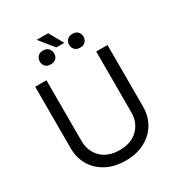

<svg xmlns="http://www.w3.org/2000/svg" viewBox="-230 -1142 1201 1300"><g transform="rotate(-30 370.5 -492.0)"><path d="M407.7 -886.4H345.2L255.7 -997.2H345.2ZM256.4 -805.4Q228.3 -805.4 214.3 -821Q200.3 -836.6 200.3 -858.3Q200.3 -881.4 214.7 -897.4Q229 -913.4 255.7 -913.4Q283.4 -913.4 297.9 -897.4Q312.5 -881.4 312.5 -858Q312.5 -835.6 298.1 -820.5Q283.7 -805.4 256.4 -805.4ZM485.8 -804Q458.1 -804 443.5 -819.8Q429 -835.6 429 -857.6Q429 -880.3 443.5 -896.1Q458.1 -911.9 485.8 -911.9Q512.4 -911.9 526.8 -896.1Q541.2 -880.3 541.2 -858Q541.2 -836.6 527.3 -820.3Q513.5 -804 485.8 -804ZM370.7 12.8Q285.2 12.8 221.6 -20.8Q158 -54.3 123 -112.7Q88.1 -171.2 88.1 -245.7V-727.3H176.1V-252.8Q176.1 -172.9 228 -121.3Q279.8 -69.6 370.7 -69.6Q462 -69.6 513.7 -121.3Q565.3 -172.9 565.3 -252.8V-727.3H653.4V-245.7Q653.4 -171.2 618.4 -112.7Q583.5 -54.3 519.9 -20.8Q456.3 12.8 370.7 12.8Z"/></g></svg>

Font: Linik Sans
Style: Regular
Weight: 400
Designer: Rasmus Andersson (font), Marc Monis (original base), Kil Hyung-jin (Pretendard portions), Cristiano Sobral (main changes
Foundry: rsms
Version: Version 3.018;May 31, 2022;FontCreator 14.0.0.2814 64-bit; t